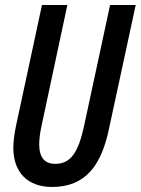

<svg xmlns="http://www.w3.org/2000/svg" viewBox="-20 -734 560 764"><path d="M187 10C322 10 384 -78 414 -223L520 -714H418L315 -235C292 -127 261 -82 200 -82C158 -82 136 -107 136 -160C136 -179 139 -203 144 -227L248 -714H147L43 -230C37 -200 33 -170 33 -146C33 -47 91 10 187 10Z"/></svg>

Font: Noto Sans UI Condensed Medium
Style: Italic
Weight: 500
Width: 3
Italic angle: -12°
Designer: Monotype Design Team
Foundry: Monotype Imaging Inc.
Version: Version 1.901